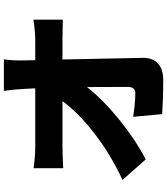

<svg xmlns="http://www.w3.org/2000/svg" viewBox="48 -900 903 1040"><g transform="rotate(-90 500.0 -380.5)"><path d="M693.4 -641.6H798.8Q847.7 -641.6 913.1 -651.4V-492.2Q840.8 -494.1 807.6 -494.1H697.3Q706.1 -79.1 706.1 -60.5Q707 -5.9 675.8 22.9Q644.5 51.8 582 51.8Q492.2 51.8 401.4 45.9L386.7 -111.3Q461.9 -99.6 515.6 -99.6Q548.8 -99.6 548.8 -141.6Q548.8 -277.3 547.9 -361.3Q480.5 -275.4 373 -188Q265.6 -100.6 156.2 -43L44.9 -168.9Q183.6 -233.4 296.9 -321.3Q410.2 -409.2 471.7 -494.1H233.4Q182.6 -494.1 108.4 -490.2V-650.4Q171.9 -641.6 228.5 -641.6H541L538.1 -700.2Q534.2 -766.6 527.3 -811.5H698.2Q690.4 -758.8 692.4 -700.2Z"/></g></svg>

Font: Gen Shin Gothic Monospace Heavy
Style: Bold
Weight: 800
Designer: [Source Han Sans]
Ryoko NISHIZUKA  (kana & ideographs); Paul D. Hunt (Latin, Greek & Cyrillic); Wenlong ZHANG  (bopomofo
Version: Version 1.002.20150607